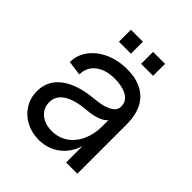

<svg xmlns="http://www.w3.org/2000/svg" viewBox="-190 -775 907 907"><g transform="rotate(45 263.0 -322.0)"><path d="M50 -141Q50 -212 107 -255Q164 -298 269 -307Q310 -311 335.5 -320Q361 -329 373 -343Q385 -357 383 -377Q381 -408 350 -425.5Q319 -443 269 -443Q208 -443 172 -414.5Q136 -386 136 -338L63 -348Q63 -395 91.5 -433.5Q120 -472 169 -494Q218 -516 279 -516Q337 -516 378 -494.5Q419 -473 440 -431.5Q461 -390 461 -331V0H386V-140L396 -180Q396 -123 373.5 -78.5Q351 -34 310.5 -9Q270 16 218 16Q171 16 132.5 -4.5Q94 -25 72 -61Q50 -97 50 -141ZM386 -243V-313L401 -326Q401 -289 369.5 -268.5Q338 -248 274 -243Q203 -237 165.5 -212Q128 -187 128 -145Q128 -106 157 -81.5Q186 -57 233 -57Q278 -57 312.5 -80.5Q347 -104 366.5 -146.5Q386 -189 386 -243ZM307 -660H387V-580H307ZM159 -660H239V-580H159Z"/></g></svg>

Font: Uncut Sans Variable
Style: Regular
Weight: 400
Designer: Kasper Nordkvist
Foundry: UNCUT.wtf
Version: Version 1.304;Glyphs 3.2 (3246)